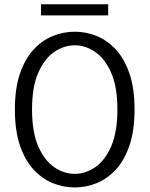

<svg xmlns="http://www.w3.org/2000/svg" viewBox="-20 -852 690 884"><path d="M324.5 11Q271.5 11 222 -9.2Q172.5 -29.5 133.2 -72.8Q94 -116 71.2 -184.2Q48.5 -252.5 48.5 -348Q48.5 -443.5 71.2 -511.2Q94 -579 133.2 -622.2Q172.5 -665.5 222 -685.8Q271.5 -706 324.5 -706Q377 -706 426.2 -685.8Q475.5 -665.5 514.8 -622.2Q554 -579 576.8 -511.2Q599.5 -443.5 599.5 -348Q599.5 -252.5 576.8 -184.2Q554 -116 514.8 -72.8Q475.5 -29.5 426.2 -9.2Q377 11 324.5 11ZM324.5 -51.5Q373 -51.5 418 -82Q463 -112.5 491.8 -178Q520.5 -243.5 520.5 -348Q520.5 -452 491.8 -517.2Q463 -582.5 418 -613Q373 -643.5 324.5 -643.5Q275 -643.5 230 -613Q185 -582.5 156.2 -517.2Q127.5 -452 127.5 -348Q127.5 -243.5 156.2 -178Q185 -112.5 230 -82Q275 -51.5 324.5 -51.5ZM169 -781V-832.5H478V-781Z"/></svg>

Font: Trispace Light
Style: Regular
Weight: 300
Designer: Tyler Finck
Foundry: Etcetera Type Company
Version: Version 1.210; ttfautohint (v1.8.3)